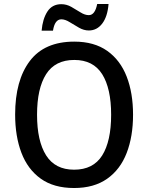

<svg xmlns="http://www.w3.org/2000/svg" viewBox="-20 -934 744 964"><path d="M648 -358Q648 -249 616 -166Q584 -83 518 -36.5Q452 10 352 10Q250 10 184.5 -37Q119 -84 87.5 -167Q56 -250 56 -359Q56 -530 129.5 -627.5Q203 -725 353 -725Q453 -725 518.5 -678.5Q584 -632 616 -549.5Q648 -467 648 -358ZM166 -358Q166 -226 211.5 -154Q257 -82 352 -82Q448 -82 493 -153.5Q538 -225 538 -358Q538 -490 493 -561.5Q448 -633 353 -633Q257 -633 211.5 -561.5Q166 -490 166 -358ZM525 -914Q520 -851 493.5 -816Q467 -781 426 -781Q401 -781 376.5 -795Q352 -809 329.5 -823Q307 -837 288 -837Q255 -837 246 -780H189Q194 -839 218 -876Q242 -913 288 -913Q314 -913 338 -899.5Q362 -886 384 -872Q406 -858 426 -858Q457 -858 468 -914Z"/></svg>

Font: Noto Sans Thai SemCond Med
Style: Regular
Weight: 500
Width: 4
Designer: Monotype Design Team
Foundry: Monotype Imaging Inc.
Version: Version 2.002; ttfautohint (v1.8.4.7-5d5b)